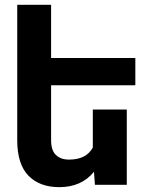

<svg xmlns="http://www.w3.org/2000/svg" viewBox="-20 -770 611 800"><path d="M192.9 -414.6V-185.5Q192.9 -143.6 212.9 -124.3Q232.9 -105 267.6 -105Q339.8 -105 366.7 -155.3V-313.5H508.3V0H375.5L371.6 -54.2Q319.3 9.8 227.1 9.8Q145.5 9.8 98.9 -37.6Q52.2 -85 51.8 -184.6V-750H192.9V-528.3H543.9V-414.6Z"/></svg>

Font: Mardoto
Style: Bold
Weight: 700
Designer: Christian Robertson, Vahan Hovhannisyan
Foundry: Google
Version: Version 1.000